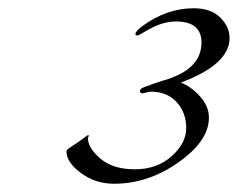

<svg xmlns="http://www.w3.org/2000/svg" viewBox="-20 -907 576 465"><path d="M449 -887Q491 -887 513.5 -864.5Q536 -842 536 -815Q536 -751 418 -707Q442 -698 464 -674Q486 -650 486 -622Q486 -566 412.5 -514Q339 -462 256 -462Q211 -462 176 -488Q141 -514 141 -540Q141 -542 142.5 -544Q144 -546 147 -548Q150 -550 153 -552Q156 -554 160.5 -557Q165 -560 168 -562L193 -580Q195 -580 195 -578Q195 -577 194 -575.5Q193 -574 193 -572Q193 -549 223 -523Q253 -497 307 -497Q360 -497 395.5 -528.5Q431 -560 431 -597Q431 -634 408 -659.5Q385 -685 345 -685Q341 -685 334 -683Q327 -681 325 -681Q319 -681 319 -686Q319 -693 332 -697Q356 -706 372 -711Q468 -737 468 -804Q468 -855 406 -855Q374 -855 339 -835Q316 -821 313 -821Q308 -821 308 -825Q308 -831 325 -844Q384 -887 449 -887Z"/></svg>

Font: Miama Nueva
Style: Medium
Weight: 400
Italic angle: -28°
Version: Version 1.0